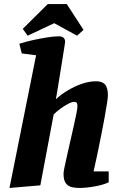

<svg xmlns="http://www.w3.org/2000/svg" viewBox="-20 -922 605 952"><path d="M27 10 159 -648 88 -657 76 -705Q106 -715 142.5 -723Q179 -731 213.5 -736.5Q248 -742 273 -742Q288 -742 295.5 -734.5Q303 -727 303 -715Q303 -713 300 -694Q297 -675 292.5 -646.5Q288 -618 282.5 -584.5Q277 -551 272 -519.5Q267 -488 263 -464Q259 -440 257 -430Q283 -454 316.5 -474Q350 -494 386 -506.5Q422 -519 457 -519Q487 -519 501 -503Q515 -487 515 -449Q515 -439 510.5 -409.5Q506 -380 498.5 -338.5Q491 -297 481.5 -250Q472 -203 462.5 -156.5Q453 -110 444 -72H519V-18Q491 -5 448.5 2.5Q406 10 374 10Q357 10 338.5 6.5Q320 3 307.5 -12Q295 -27 295 -61Q295 -69 300 -93.5Q305 -118 313 -153Q321 -188 329.5 -226Q338 -264 346 -299Q354 -334 359 -360Q364 -386 364 -395Q364 -408 360 -412.5Q356 -417 348 -417Q336 -417 316.5 -406.5Q297 -396 277.5 -381.5Q258 -367 246 -354L180 -3ZM117 -745 93 -779 217 -902H311L394 -774L362 -745L249 -807Z"/></svg>

Font: Manuale ExtraBold
Style: Italic
Weight: 800
Italic angle: -11°
Designer: Eduardo Tunni / Pablo Cosgaya
Foundry: Eduardo Tunni / Pablo Cosgaya
Version: Version 1.002